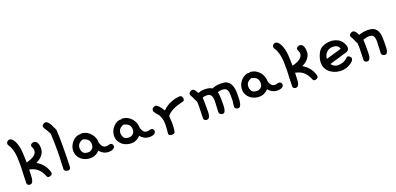

<svg xmlns="http://www.w3.org/2000/svg" viewBox="2 -1301 4303 2086"><g transform="rotate(-20 2153.5 -258.0)"><path d="M35.2 -458Q28.3 -465.8 28.3 -477.5Q28.3 -492.2 39.1 -503.4Q49.8 -514.6 66.4 -514.6Q81.1 -514.6 93.8 -502.9Q106.4 -491.2 116.7 -473.6Q127 -456.1 133.8 -435.5Q140.6 -415 144.5 -397.5Q151.4 -366.2 153.8 -317.9Q156.2 -269.5 157.2 -215.8Q220.7 -232.4 250.5 -256.3Q280.3 -280.3 280.3 -312.5Q280.3 -328.1 272.5 -343.8Q264.6 -359.4 264.6 -370.1Q264.6 -381.8 277.3 -390.1Q290 -398.4 305.7 -398.4Q314.5 -398.4 323.2 -394Q332 -389.6 339.4 -379.4Q346.7 -369.1 351.6 -351.6Q356.4 -334 356.4 -307.6Q356.4 -283.2 347.7 -262.7Q338.9 -242.2 324.2 -225.6Q309.6 -209 291.5 -196.3Q273.4 -183.6 254.9 -175.8Q295.9 -152.3 327.1 -114.3Q358.4 -76.2 371.1 -26.4Q371.1 -24.4 371.6 -22.5Q372.1 -20.5 372.1 -18.6Q372.1 -2.9 359.9 5.4Q347.7 13.7 333 13.7Q314.5 13.7 310.5 1Q296.9 -34.2 279.8 -58.1Q262.7 -82 243.2 -97.7Q223.6 -113.3 201.7 -121.6Q179.7 -129.9 156.2 -134.8Q154.3 -109.4 154.3 -82Q154.3 -54.7 150.9 -31.2Q147.5 -7.8 138.2 7.3Q128.9 22.5 109.4 22.5Q95.7 22.5 85.9 15.1Q76.2 7.8 76.2 -6.8Q76.2 -56.6 79.6 -114.3Q83 -171.9 83 -228.5Q83 -270.5 80.6 -308.1Q78.1 -345.7 70.3 -376L58.6 -413.1Q55.7 -422.9 49.3 -434.1Q43 -445.3 35.2 -458Z M462.9 -501Q455.1 -511.7 455.1 -520.5Q455.1 -535.2 468.8 -545.9Q482.4 -556.6 497.1 -556.6Q510.7 -556.6 523.9 -543Q537.1 -529.3 547.9 -510.3Q558.6 -491.2 567.4 -471.2Q576.2 -451.2 582 -438.5Q585 -396.5 585.9 -354Q586.9 -311.5 586.9 -267.6Q586.9 -197.3 585.4 -132.3Q584 -67.4 582 -8.8Q581.1 5.9 572.3 13.2Q563.5 20.5 550.8 20.5Q536.1 20.5 522 11.7Q507.8 2.9 507.8 -12.7Q507.8 -53.7 511.2 -106Q514.6 -158.2 514.6 -214.8Q514.6 -268.6 513.7 -321.8Q512.7 -375 509.8 -418.9Q501 -437.5 489.3 -459Q477.5 -480.5 462.9 -501Z M809.6 -304.7Q815.4 -309.6 826.2 -309.6Q859.4 -306.6 885.7 -291.5Q912.1 -276.4 930.2 -254.4Q948.2 -232.4 957.5 -206.1Q966.8 -179.7 966.8 -155.3V-150.4Q973.6 -127.9 981.4 -115.2Q989.3 -102.5 998.5 -95.7Q1007.8 -88.9 1017.1 -87.4Q1026.4 -85.9 1036.1 -85.9Q1044.9 -85.9 1055.2 -89.8Q1065.4 -93.8 1079.1 -93.8Q1091.8 -93.8 1100.1 -83.5Q1108.4 -73.2 1108.4 -61.5Q1108.4 -50.8 1102.1 -42.5Q1095.7 -34.2 1085.4 -28.8Q1075.2 -23.4 1063 -21Q1050.8 -18.6 1039.1 -18.6Q1002 -18.6 974.6 -34.2Q947.3 -49.8 931.6 -70.3Q912.1 -47.9 884.8 -35.2Q857.4 -22.5 827.1 -22.5Q799.8 -22.5 772.5 -31.2Q745.1 -40 723.6 -57.6Q702.1 -75.2 688.5 -101.1Q674.8 -127 674.8 -162.1Q674.8 -182.6 682.1 -205.1Q689.5 -227.5 704.1 -248Q718.8 -268.6 739.7 -284.2Q760.7 -299.8 789.1 -305.7H794.9Q804.7 -305.7 809.6 -304.7ZM815.4 -243.2Q781.2 -232.4 765.6 -212.4Q750 -192.4 750 -166Q750 -134.8 766.1 -112.8Q782.2 -90.8 826.2 -90.8Q851.6 -90.8 871.1 -109.4Q890.6 -127.9 890.6 -159.2Q890.6 -180.7 884.3 -194.8Q877.9 -209 867.7 -218.3Q857.4 -227.5 843.8 -232.9Q830.1 -238.3 815.4 -243.2Z M1282.2 -304.7Q1288.1 -309.6 1298.8 -309.6Q1332 -306.6 1358.4 -291.5Q1384.8 -276.4 1402.8 -254.4Q1420.9 -232.4 1430.2 -206.1Q1439.5 -179.7 1439.5 -155.3V-150.4Q1446.3 -127.9 1454.1 -115.2Q1461.9 -102.5 1471.2 -95.7Q1480.5 -88.9 1489.7 -87.4Q1499 -85.9 1508.8 -85.9Q1517.6 -85.9 1527.8 -89.8Q1538.1 -93.8 1551.8 -93.8Q1564.5 -93.8 1572.8 -83.5Q1581.1 -73.2 1581.1 -61.5Q1581.1 -50.8 1574.7 -42.5Q1568.4 -34.2 1558.1 -28.8Q1547.9 -23.4 1535.6 -21Q1523.4 -18.6 1511.7 -18.6Q1474.6 -18.6 1447.3 -34.2Q1419.9 -49.8 1404.3 -70.3Q1384.8 -47.9 1357.4 -35.2Q1330.1 -22.5 1299.8 -22.5Q1272.5 -22.5 1245.1 -31.2Q1217.8 -40 1196.3 -57.6Q1174.8 -75.2 1161.1 -101.1Q1147.5 -127 1147.5 -162.1Q1147.5 -182.6 1154.8 -205.1Q1162.1 -227.5 1176.8 -248Q1191.4 -268.6 1212.4 -284.2Q1233.4 -299.8 1261.7 -305.7H1267.6Q1277.3 -305.7 1282.2 -304.7ZM1288.1 -243.2Q1253.9 -232.4 1238.3 -212.4Q1222.7 -192.4 1222.7 -166Q1222.7 -134.8 1238.8 -112.8Q1254.9 -90.8 1298.8 -90.8Q1324.2 -90.8 1343.8 -109.4Q1363.3 -127.9 1363.3 -159.2Q1363.3 -180.7 1356.9 -194.8Q1350.6 -209 1340.3 -218.3Q1330.1 -227.5 1316.4 -232.9Q1302.7 -238.3 1288.1 -243.2Z M1760.7 -233.4Q1799.8 -272.5 1853.5 -296.4Q1907.2 -320.3 1966.8 -323.2Q1981.4 -321.3 1988.8 -310.1Q1996.1 -298.8 1996.1 -286.1Q1996.1 -275.4 1990.7 -266.1Q1985.4 -256.8 1974.6 -256.8Q1910.2 -242.2 1861.8 -219.7Q1813.5 -197.3 1784.2 -160.2Q1784.2 -140.6 1786.6 -121.6Q1789.1 -102.5 1789.1 -82Q1789.1 -56.6 1787.6 -31.2Q1786.1 -5.9 1781.2 18.6Q1780.3 31.2 1768.6 36.1Q1756.8 41 1743.2 41Q1729.5 41 1718.3 34.7Q1707 28.3 1707 16.6Q1710 -10.7 1712.4 -39.6Q1714.8 -68.4 1714.8 -96.7Q1714.8 -134.8 1705.6 -160.2Q1696.3 -185.5 1688.5 -202.1Q1685.5 -207 1677.2 -216.3Q1668.9 -225.6 1660.2 -235.8Q1651.4 -246.1 1644.5 -256.8Q1637.7 -267.6 1637.7 -275.4Q1637.7 -292 1650.9 -304.2Q1664.1 -316.4 1680.7 -316.4Q1697.3 -316.4 1719.7 -292Q1742.2 -267.6 1760.7 -233.4Z M2082 -286.1Q2074.2 -296.9 2074.2 -305.7Q2074.2 -320.3 2087.9 -331.1Q2101.6 -341.8 2116.2 -341.8Q2126 -341.8 2134.3 -335.9Q2142.6 -330.1 2148.4 -321.8Q2154.3 -313.5 2159.2 -304.2Q2164.1 -294.9 2168 -288.1Q2184.6 -293.9 2203.1 -297.9Q2221.7 -301.8 2244.1 -301.8Q2263.7 -301.8 2285.6 -298.3Q2307.6 -294.9 2331.1 -281.2Q2350.6 -291 2376 -295.9Q2401.4 -300.8 2428.7 -300.8Q2447.3 -300.8 2470.7 -297.9Q2494.1 -294.9 2514.6 -278.8Q2535.2 -262.7 2548.8 -229Q2562.5 -195.3 2562.5 -134.8Q2562.5 -105.5 2561.5 -78.1Q2560.5 -50.8 2556.2 -29.8Q2551.8 -8.8 2543 3.9Q2534.2 16.6 2518.6 16.6Q2505.9 16.6 2493.7 8.8Q2481.4 1 2481.4 -12.7Q2481.4 -29.3 2485.4 -53.7Q2489.3 -78.1 2489.3 -103.5Q2489.3 -135.7 2488.3 -160.2Q2487.3 -184.6 2480.5 -200.7Q2473.6 -216.8 2460 -224.6Q2446.3 -232.4 2420.9 -232.4Q2394.5 -232.4 2370.1 -223.6L2373 -211.9Q2376 -197.3 2377.4 -177.2Q2378.9 -157.2 2378.9 -134.8Q2378.9 -110.4 2378.9 -83.5Q2378.9 -56.6 2376 -34.7Q2373 -12.7 2364.7 2Q2356.4 16.6 2339.8 16.6Q2323.2 16.6 2312 6.8Q2300.8 -2.9 2300.8 -18.6Q2300.8 -45.9 2303.7 -82Q2306.6 -118.2 2306.6 -147.5Q2306.6 -186.5 2293 -209.5Q2279.3 -232.4 2239.3 -232.4Q2216.8 -232.4 2195.3 -224.6V-223.6Q2196.3 -198.2 2196.8 -169.4Q2197.3 -140.6 2197.3 -111.3Q2197.3 -85 2197.3 -61.5Q2197.3 -38.1 2193.4 -20.5Q2189.5 -2.9 2180.2 7.8Q2170.9 18.6 2152.3 18.6Q2138.7 16.6 2129.9 8.8Q2121.1 1 2121.1 -11.7Q2121.1 -41 2123 -73.2Q2125 -105.5 2125 -142.6Q2125 -161.1 2124.5 -175.8Q2124 -190.4 2123 -204.1Q2112.3 -220.7 2104 -241.7Q2095.7 -262.7 2082 -286.1Z M2760.7 -304.7Q2766.6 -309.6 2777.3 -309.6Q2810.5 -306.6 2836.9 -291.5Q2863.3 -276.4 2881.3 -254.4Q2899.4 -232.4 2908.7 -206.1Q2918 -179.7 2918 -155.3V-150.4Q2924.8 -127.9 2932.6 -115.2Q2940.4 -102.5 2949.7 -95.7Q2959 -88.9 2968.3 -87.4Q2977.5 -85.9 2987.3 -85.9Q2996.1 -85.9 3006.3 -89.8Q3016.6 -93.8 3030.3 -93.8Q3043 -93.8 3051.3 -83.5Q3059.6 -73.2 3059.6 -61.5Q3059.6 -50.8 3053.2 -42.5Q3046.9 -34.2 3036.6 -28.8Q3026.4 -23.4 3014.2 -21Q3002 -18.6 2990.2 -18.6Q2953.1 -18.6 2925.8 -34.2Q2898.4 -49.8 2882.8 -70.3Q2863.3 -47.9 2835.9 -35.2Q2808.6 -22.5 2778.3 -22.5Q2751 -22.5 2723.6 -31.2Q2696.3 -40 2674.8 -57.6Q2653.3 -75.2 2639.6 -101.1Q2626 -127 2626 -162.1Q2626 -182.6 2633.3 -205.1Q2640.6 -227.5 2655.3 -248Q2669.9 -268.6 2690.9 -284.2Q2711.9 -299.8 2740.2 -305.7H2746.1Q2755.9 -305.7 2760.7 -304.7ZM2766.6 -243.2Q2732.4 -232.4 2716.8 -212.4Q2701.2 -192.4 2701.2 -166Q2701.2 -134.8 2717.3 -112.8Q2733.4 -90.8 2777.3 -90.8Q2802.7 -90.8 2822.3 -109.4Q2841.8 -127.9 2841.8 -159.2Q2841.8 -180.7 2835.4 -194.8Q2829.1 -209 2818.8 -218.3Q2808.6 -227.5 2794.9 -232.9Q2781.2 -238.3 2766.6 -243.2Z M3109.4 -458Q3102.5 -465.8 3102.5 -477.5Q3102.5 -492.2 3113.3 -503.4Q3124 -514.6 3140.6 -514.6Q3155.3 -514.6 3168 -502.9Q3180.7 -491.2 3190.9 -473.6Q3201.2 -456.1 3208 -435.5Q3214.8 -415 3218.8 -397.5Q3225.6 -366.2 3228 -317.9Q3230.5 -269.5 3231.4 -215.8Q3294.9 -232.4 3324.7 -256.3Q3354.5 -280.3 3354.5 -312.5Q3354.5 -328.1 3346.7 -343.8Q3338.9 -359.4 3338.9 -370.1Q3338.9 -381.8 3351.6 -390.1Q3364.3 -398.4 3379.9 -398.4Q3388.7 -398.4 3397.5 -394Q3406.2 -389.6 3413.6 -379.4Q3420.9 -369.1 3425.8 -351.6Q3430.7 -334 3430.7 -307.6Q3430.7 -283.2 3421.9 -262.7Q3413.1 -242.2 3398.4 -225.6Q3383.8 -209 3365.7 -196.3Q3347.7 -183.6 3329.1 -175.8Q3370.1 -152.3 3401.4 -114.3Q3432.6 -76.2 3445.3 -26.4Q3445.3 -24.4 3445.8 -22.5Q3446.3 -20.5 3446.3 -18.6Q3446.3 -2.9 3434.1 5.4Q3421.9 13.7 3407.2 13.7Q3388.7 13.7 3384.8 1Q3371.1 -34.2 3354 -58.1Q3336.9 -82 3317.4 -97.7Q3297.9 -113.3 3275.9 -121.6Q3253.9 -129.9 3230.5 -134.8Q3228.5 -109.4 3228.5 -82Q3228.5 -54.7 3225.1 -31.2Q3221.7 -7.8 3212.4 7.3Q3203.1 22.5 3183.6 22.5Q3169.9 22.5 3160.2 15.1Q3150.4 7.8 3150.4 -6.8Q3150.4 -56.6 3153.8 -114.3Q3157.2 -171.9 3157.2 -228.5Q3157.2 -270.5 3154.8 -308.1Q3152.3 -345.7 3144.5 -376L3132.8 -413.1Q3129.9 -422.9 3123.5 -434.1Q3117.2 -445.3 3109.4 -458Z M3832 -270.5Q3862.3 -228.5 3862.3 -197.3Q3862.3 -164.1 3828.1 -153.3L3624 -92.8Q3636.7 -73.2 3656.7 -62.5Q3676.8 -51.8 3697.3 -51.8Q3729.5 -51.8 3758.3 -62Q3787.1 -72.3 3812.5 -98.6Q3819.3 -105.5 3828.1 -105.5Q3839.8 -105.5 3852.1 -94.2Q3864.3 -83 3864.3 -69.3Q3864.3 -55.7 3851.1 -41Q3837.9 -26.4 3816.4 -13.2Q3794.9 0 3767.6 8.3Q3740.2 16.6 3711.9 16.6Q3683.6 16.6 3651.9 7.8Q3620.1 -1 3592.8 -20Q3565.4 -39.1 3547.9 -69.3Q3530.3 -99.6 3530.3 -143.6Q3530.3 -190.4 3560.5 -251Q3580.1 -289.1 3620.6 -307.1Q3661.1 -325.2 3706.1 -325.2Q3743.2 -325.2 3776.9 -311.5Q3810.5 -297.9 3832 -270.5ZM3607.4 -158.2 3785.2 -210Q3780.3 -235.4 3759.3 -247.6Q3738.3 -259.8 3712.9 -259.8Q3684.6 -259.8 3664.6 -249.5Q3644.5 -239.3 3631.8 -223.6Q3619.1 -208 3613.3 -190.4Q3607.4 -172.9 3607.4 -158.2Z M3937.5 -286.1Q3929.7 -296.9 3929.7 -305.7Q3929.7 -320.3 3943.4 -331.1Q3957 -341.8 3971.7 -341.8Q3981.4 -341.8 3990.2 -335.4Q3999 -329.1 4005.4 -320.3Q4011.7 -311.5 4017.1 -301.3Q4022.5 -291 4026.4 -283.2Q4044.9 -290 4070.8 -295.4Q4096.7 -300.8 4126 -300.8Q4138.7 -300.8 4157.2 -299.3Q4175.8 -297.9 4193.8 -289.6Q4211.9 -281.2 4227.1 -263.2Q4242.2 -245.1 4250 -211.9Q4253.9 -194.3 4254.4 -168.9Q4254.9 -143.6 4255.9 -116.2Q4254.9 -92.8 4254.9 -68.8Q4254.9 -44.9 4251.5 -25.9Q4248 -6.8 4240.2 4.9Q4232.4 16.6 4216.8 16.6Q4200.2 16.6 4189 6.8Q4177.7 -2.9 4177.7 -18.6Q4177.7 -46.9 4180.7 -83Q4183.6 -119.1 4183.6 -148.4Q4183.6 -174.8 4179.2 -191.4Q4174.8 -208 4167 -217.3Q4159.2 -226.6 4146.5 -229.5Q4133.8 -232.4 4118.2 -232.4Q4101.6 -232.4 4084.5 -228Q4067.4 -223.6 4050.8 -218.8Q4051.8 -200.2 4052.2 -180.7Q4052.7 -161.1 4052.7 -139.6Q4052.7 -105.5 4052.7 -76.7Q4052.7 -47.9 4049.3 -26.9Q4045.9 -5.9 4036.1 6.3Q4026.4 18.6 4007.8 18.6Q3994.1 16.6 3985.4 8.8Q3976.6 1 3976.6 -11.7Q3976.6 -41 3978.5 -73.2Q3980.5 -105.5 3980.5 -142.6Q3980.5 -161.1 3980 -175.8Q3979.5 -190.4 3978.5 -204.1Q3967.8 -220.7 3959.5 -241.7Q3951.2 -262.7 3937.5 -286.1Z"/></g></svg>

Font: Gamja Flower
Style: Regular
Weight: 400
Designer: YoonDesign Inc.
Foundry: YoonDesign Inc.
Version: Version 3.00;build 20171102